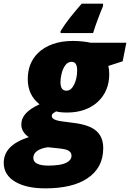

<svg xmlns="http://www.w3.org/2000/svg" viewBox="-77 -786 708 1046"><path d="M252.9 -606V-616.2Q277.3 -655.8 305.9 -691.7Q334.5 -727.5 368.2 -766.1H484.4V-752.9Q470.7 -720.7 455.3 -679.4Q439.9 -638.2 430.2 -606ZM169.4 240.2Q65.9 240.2 4.6 203.4Q-56.6 166.5 -56.6 101.1Q-56.6 53.2 -23.4 18.6Q9.8 -16.1 80.1 -39.1Q62 -50.3 50.5 -68.4Q39.1 -86.4 39.1 -106.9Q39.1 -141.6 64 -168.5Q88.9 -195.3 138.2 -217.8Q74.2 -268.6 74.2 -355Q74.2 -441.4 129.4 -496.6Q161.6 -528.3 210 -545.7Q258.3 -563 320.3 -563Q345.2 -563 372.8 -560.1Q400.4 -557.1 416.5 -553.2H611.3L591.3 -452.1L513.2 -426.8Q518.1 -407.7 518.1 -380.9Q518.1 -335.4 502.4 -298.1Q486.8 -260.7 458 -233.4Q428.2 -204.6 385 -188.7Q341.8 -172.9 289.1 -172.9Q251 -172.9 228.5 -179.2Q218.8 -173.8 211.9 -168.5Q205.1 -163.1 205.1 -153.8Q205.1 -147 210.9 -141.1Q222.7 -129.9 259.3 -125L326.2 -116.2Q411.1 -105.5 448.2 -72.3Q485.4 -39.1 485.4 21Q485.4 128.9 398.4 186Q317.4 240.2 169.4 240.2ZM285.2 -292Q310.5 -292 326.9 -325.4Q343.3 -358.9 343.3 -402.8Q343.3 -425.8 335.9 -437.5Q328.6 -449.2 313.5 -449.2Q292.5 -449.2 279.1 -430.9Q265.6 -412.6 259 -386.7Q252.4 -360.8 252.4 -337.9Q252.4 -317.4 259.3 -305.2Q267.6 -292 285.2 -292ZM187.5 116.2Q215.3 116.2 241.7 112.5Q268.1 108.9 286.1 99.6Q312.5 85.9 312.5 62Q312.5 49.3 304.2 41Q294.9 31.7 277.8 27.8Q260.7 23.9 240.2 22L184.1 16.1Q146 21.5 125.2 36.4Q104.5 51.3 104.5 74.2Q104.5 116.2 187.5 116.2Z"/></svg>

Font: Open Sans ExtraBold
Style: Italic
Weight: 800
Italic angle: -12°
Designer: Monotype Design Team
Foundry: Monotype Imaging Inc.
Version: Version 3.000; ttfautohint (v1.8.4)